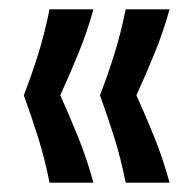

<svg xmlns="http://www.w3.org/2000/svg" viewBox="-20 -470 411 411"><path d="M86 -79Q76 -130 61.5 -176Q47 -222 31 -266Q48 -310 62 -355Q76 -400 86 -450H180Q166 -400 147.5 -355Q129 -310 109 -266Q129 -222 147.5 -176Q166 -130 180 -79ZM249 -79Q239 -130 224.5 -176Q210 -222 194 -266Q211 -310 225 -355Q239 -400 249 -450H343Q329 -400 310.5 -355Q292 -310 272 -266Q292 -222 310.5 -176Q329 -130 343 -79Z"/></svg>

Font: Bricolage Grotesque 96pt
Style: Regular
Weight: 400
Version: Version 1.001;gftools[0.9.33.dev8+g029e19f]